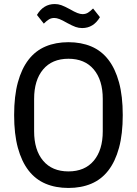

<svg xmlns="http://www.w3.org/2000/svg" viewBox="-20 -919 678 951"><path d="M319 12Q256 12 206 -9Q156 -30 121.5 -74.5Q87 -119 68.5 -187Q50 -255 50 -349Q50 -443 68.5 -511Q87 -579 121.5 -623.5Q156 -668 206 -689Q256 -710 319 -710Q382 -710 432 -689Q482 -668 516.5 -623.5Q551 -579 569.5 -511Q588 -443 588 -349Q588 -255 569.5 -187Q551 -119 516.5 -74.5Q482 -30 432 -9Q382 12 319 12ZM319 -70Q400 -70 444.5 -123Q489 -176 489 -269V-429Q489 -522 444.5 -575Q400 -628 319 -628Q238 -628 193.5 -575Q149 -522 149 -429V-269Q149 -176 193.5 -123Q238 -70 319 -70ZM387 -780Q370 -780 354.5 -785.5Q339 -791 313 -805Q289 -819 274.5 -824.5Q260 -830 249 -830Q234 -830 222.5 -823Q211 -816 197 -802L163 -845Q195 -899 251 -899Q268 -899 283.5 -893.5Q299 -888 325 -874Q349 -860 363.5 -854.5Q378 -849 389 -849Q404 -849 415.5 -856Q427 -863 441 -877L475 -834Q443 -780 387 -780Z"/></svg>

Font: IBM Plex Sans Cond Text
Style: Regular
Weight: 450
Width: 3
Designer: Mike Abbink, Paul van der Laan, Pieter van Rosmalen
Foundry: Bold Monday
Version: Version 1.3